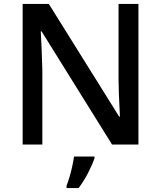

<svg xmlns="http://www.w3.org/2000/svg" viewBox="-20 -734 818 975"><path d="M683 0H549L191 -575H187Q189 -535 191.5 -483Q194 -431 195 -378V0H95V-714H228L585 -142H589Q588 -163 586.5 -195.5Q585 -228 583.5 -264Q582 -300 582 -333V-714H683ZM460 70Q450 99 428 142.5Q406 186 379 221H318V209Q325 191 333 164.5Q341 138 347 110Q353 82 356 61H460Z"/></svg>

Font: Noto Sans Sora Sompeng Medium
Style: Regular
Weight: 500
Designer: Monotype Design Team. David Williams.
Foundry: Monotype Imaging Inc.
Version: Version 2.101; ttfautohint (v1.8.4.7-5d5b)